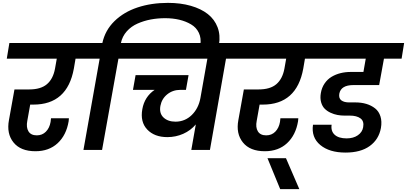

<svg xmlns="http://www.w3.org/2000/svg" viewBox="-20 -1038 2817 1329"><path d="M26.9 -631.8 44.9 -740.2H619.1L600.1 -631.8H502.9L491.2 -563Q445.8 -314 210.9 -314H189L168.9 -201.2Q160.2 -156.7 177 -128.9Q193.8 -101.1 234.9 -101.1Q272.5 -101.1 297.6 -126.5Q322.8 -151.9 330.1 -193.8L333 -219.2H457Q455.1 -201.7 455.1 -198.2Q439 -102.5 379.2 -46.9Q319.3 8.8 225.1 8.8Q122.6 8.8 73.5 -52Q24.4 -112.8 42 -207L80.1 -418.9H182.1Q262.2 -418.9 304.9 -455.3Q347.7 -491.7 360.8 -563L373 -631.8Z M799.8 -631.8 686.5 0H557.6L669.9 -631.8H559.6L577.6 -740.2H688.5Q707.5 -828.1 772 -891.4Q836.4 -954.6 931.6 -986.3Q1026.9 -1018.1 1142.6 -1018.1Q1230 -1018.1 1300.8 -997.8Q1371.6 -977.5 1418.5 -940.7Q1465.3 -903.8 1486.1 -849.1Q1506.8 -794.4 1495.6 -728L1492.7 -710.9H1364.7L1366.7 -726.1Q1374 -773.9 1356.4 -810.8Q1338.9 -847.7 1302.7 -869.1Q1266.6 -890.6 1221.2 -901.4Q1175.8 -912.1 1123.5 -912.1Q1071.3 -912.1 1023.4 -903.1Q975.6 -894 931.9 -874.8Q888.2 -855.5 857.4 -821Q826.7 -786.6 816.9 -740.2H928.7L909.7 -631.8Z M868.2 -631.8 886.2 -740.2H1674.3L1655.3 -631.8H1544.4L1433.1 0H1304.2L1335.4 -176.8Q1299.8 -134.8 1248.3 -111.8Q1196.8 -88.9 1138.2 -88.9Q1048.8 -88.9 999 -141.6Q949.2 -194.3 965.3 -283.2Q980.5 -368.2 1050.3 -416H900.4L918.5 -518.1H1285.2L1267.1 -416H1228.5Q1176.3 -416 1137.9 -385.3Q1099.6 -354.5 1090.3 -305.2Q1081.1 -253.9 1111.6 -224.9Q1142.1 -195.8 1195.3 -195.8Q1260.7 -196.3 1307.4 -241.9Q1354 -287.6 1367.2 -358.9L1415.5 -631.8Z M1614.7 -631.8 1632.8 -740.2H2207L2188 -631.8H2090.8L2079.1 -563Q2033.7 -314 1798.8 -314H1776.9L1756.8 -201.2Q1748 -156.7 1764.9 -128.9Q1781.7 -101.1 1822.8 -101.1Q1860.4 -101.1 1885.5 -126.5Q1910.6 -151.9 1918 -193.8L1920.9 -219.2H2044.9Q2043 -201.7 2043 -198.2Q2026.9 -102.5 1967 -46.9Q1907.2 8.8 1813 8.8Q1710.4 8.8 1661.4 -52Q1612.3 -112.8 1629.9 -207L1668 -418.9H1770Q1850.1 -418.9 1892.8 -455.3Q1935.5 -491.7 1948.7 -563L1960.9 -631.8Z M1919.4 271 1831.5 57.1H1959.5L2051.8 271Z M2149.4 -631.8 2167.5 -740.2H2777.3L2759.8 -631.8H2637.7L2604.5 -449.2H2426.8Q2339.8 -449.2 2328.6 -389.2Q2323.7 -357.4 2342.8 -343.3Q2361.8 -329.1 2396.5 -329.1H2440.4Q2481.9 -329.1 2516.4 -318.6Q2550.8 -308.1 2576.7 -287.6Q2602.5 -267.1 2613.5 -232.2Q2624.5 -197.3 2616.7 -151.9Q2602.1 -72.8 2539.3 -27.3Q2476.6 18.1 2371.6 18.1Q2259.8 18.1 2196.8 -34.4Q2133.8 -86.9 2146.5 -174.8H2275.4Q2269 -130.4 2296.6 -105.2Q2324.2 -80.1 2379.4 -80.1Q2425.8 -80.1 2456.8 -101.6Q2487.8 -123 2493.7 -157.2Q2501.5 -199.2 2475.3 -218.5Q2449.2 -237.8 2401.4 -237.8H2364.7Q2339.8 -237.8 2315.9 -242.2Q2292 -246.6 2267.8 -257.8Q2243.7 -269 2227.1 -285.9Q2210.4 -302.7 2202.6 -330.6Q2194.8 -358.4 2200.7 -393.1Q2207 -431.2 2226.8 -460.2Q2246.6 -489.3 2275.1 -506.3Q2303.7 -523.4 2337.2 -531.7Q2370.6 -540 2407.7 -540H2495.6L2511.7 -631.8Z"/></svg>

Font: SVN-Poppins SemiBold
Style: Italic
Weight: 600
Italic angle: -10°
Designer: Ninad Kale (Devanagari), Jonny Pinhorn (Latin)
Foundry: Indian Type Foundry
Version: Version 3.002 2017